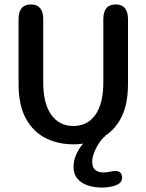

<svg xmlns="http://www.w3.org/2000/svg" viewBox="-20 -639 659 864"><path d="M438 205Q405 205 376 195.8Q347 186.5 329 165.8Q311 145 311 111Q311 86.5 320.5 62.5Q330 38.5 344.8 19Q359.5 -0.5 375.5 -12.8Q391.5 -25 404.5 -27H454.5Q443.5 -20 429.5 -0.5Q415.5 19 405.2 43.5Q395 68 395 90.5Q395 115 409 126Q423 137 444.5 137Q451 137 460.5 136Q470 135 476.5 133.5Q483 131.5 489 131Q495 130.5 500 130.5Q515.5 130.5 522.5 138.8Q529.5 147 529.5 160Q529.5 184 502 194.5Q474.5 205 438 205ZM310 10.5Q242 10.5 186 -17.2Q130 -45 96.8 -105Q63.5 -165 63.5 -262.5V-552.5Q63.5 -619 119 -619Q174.5 -619 174.5 -552.5V-268.5Q174.5 -173.5 210.5 -122.8Q246.5 -72 310 -72Q374 -72 409.5 -122.8Q445 -173.5 445 -268.5V-552.5Q445 -619 500.5 -619Q556 -619 556 -552.5V-262.5Q556 -165 523 -105Q490 -45 434.5 -17.2Q379 10.5 310 10.5Z"/></svg>

Font: Sono Monospace Medium
Style: Regular
Weight: 500
Designer: Tyler Finck
Foundry: Tyler Finck
Version: Version 2.112